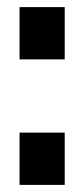

<svg xmlns="http://www.w3.org/2000/svg" viewBox="-20 -520 237 540"><path d="M162 -147V0H35V-147ZM162 -500V-353H35V-500Z"/></svg>

Font: Pathway Extreme Condensed
Style: Bold
Weight: 700
Width: 3
Version: Version 1.001;gftools[0.9.26]